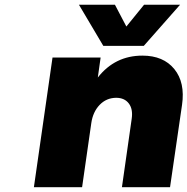

<svg xmlns="http://www.w3.org/2000/svg" viewBox="-20 -785 786 805"><path d="M122.1 0 200.2 -543.9H401.9L390.1 -460Q461.9 -551.8 577.1 -551.8Q665 -551.8 710.9 -495.4Q756.8 -439 743.2 -345.2L692.9 0H491.2L532.2 -287.1Q538.1 -327.6 520 -351.3Q502 -375 466.8 -375Q425.8 -374.5 397.7 -345.2Q369.6 -315.9 362.8 -269L324.2 0ZM311 -765.1H461.9L509.8 -673.8L584 -765.1H734.9L583 -592.8H413.1Z"/></svg>

Font: Trueno ExtraBold
Style: Italic
Weight: 800
Designer: Julieta Ulanovsky
Foundry: Julieta Ulanovsky
Version: Version 3.001b | FøM Fix